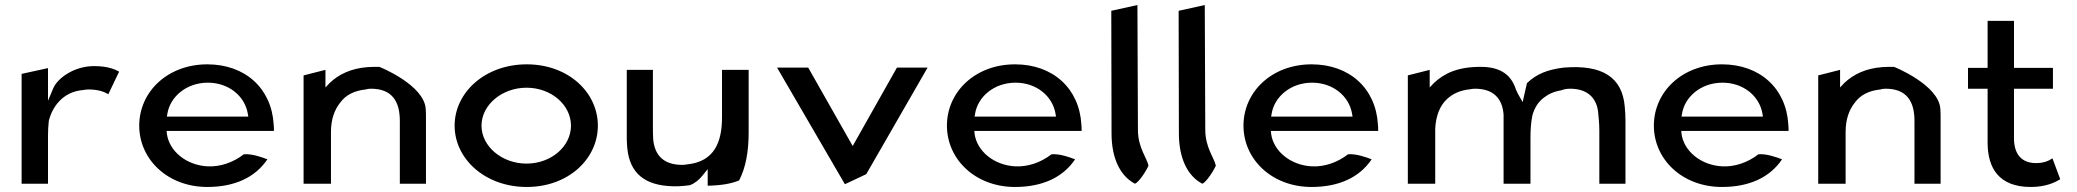

<svg xmlns="http://www.w3.org/2000/svg" viewBox="-20 -741 8264 764"><path d="M454 -456C439 -464 411 -478 354 -478C275 -478 209 -430 192 -390L171 -340V-470L66 -447V-10H171V-201C171 -220 172 -240 174 -258V-259C187 -314 229 -377 313 -383C316 -384 325 -385 332 -385C373 -385 396 -375 411 -366Z M644 -209 643 -220H1070C1070 -229 1070 -236 1069 -245C1061 -389 956 -485 805 -485C647 -485 534 -376 534 -241C534 -107 647 3 805 3C912 3 995 -34 1044 -107C1021 -116 981 -130 950 -127C906 -93 855 -77 807 -79C721 -83 653 -140 644 -209ZM966 -289 968 -277H644L646 -288C656 -354 720 -412 807 -412C890 -412 954 -359 966 -289Z M1675 -10V-270C1675 -283 1675 -294 1674 -307C1669 -403 1489 -476 1489 -475C1474 -475 1458 -475 1444 -474C1375 -469 1327 -444 1292 -411L1275 -393V-463L1188 -441V-10H1297V-216C1297 -265 1310 -303 1334 -333C1355 -362 1388 -380 1435 -385C1442 -387 1448 -388 1456 -388C1538 -388 1571 -340 1571 -260V-10Z M1896 -241C1896 -324 1978 -392 2075 -392C2173 -392 2252 -324 2252 -241C2252 -158 2173 -90 2075 -90C1978 -90 1896 -158 1896 -241ZM1789 -241C1789 -109 1910 3 2076 3C2242 3 2359 -109 2359 -241C2359 -373 2242 -485 2076 -485C1910 -485 1789 -373 1789 -241Z M2474 -463V-203C2474 -190 2474 -178 2475 -166C2480 -66 2530 -10 2636 -1C2666 2 2694 0 2725 -4C2746 -12 2762 -26 2775 -42L2796 -68V-2C2849 -3 2890 -10 2921 -23C2947 -73 2959 -136 2959 -213V-463H2853V-274C2853 -175 2822 -98 2715 -87C2710 -86 2702 -85 2694 -85C2619 -85 2584 -125 2579 -189C2578 -206 2578 -225 2578 -243V-463Z M3196 -472H3072L3342 -8L3427 -48L3671 -472H3549L3373 -160Z M3858 -209 3857 -220H4284C4284 -229 4284 -236 4283 -245C4275 -389 4170 -485 4019 -485C3861 -485 3748 -376 3748 -241C3748 -107 3861 3 4019 3C4126 3 4209 -34 4258 -107C4235 -116 4195 -130 4164 -127C4120 -93 4069 -77 4021 -79C3935 -83 3867 -140 3858 -209ZM4180 -289 4182 -277H3858L3860 -288C3870 -354 3934 -412 4021 -412C4104 -412 4168 -359 4180 -289Z M4496 -10C4512 -15 4544 -66 4550 -82C4544 -112 4508 -154 4508 -224L4506 -721L4402 -698L4403 -210C4403 -112 4437 -41 4496 -10Z M4764 -10C4780 -15 4812 -66 4818 -82C4812 -112 4776 -154 4776 -224L4774 -721L4670 -698L4671 -210C4671 -112 4705 -41 4764 -10Z M5038 -209 5037 -220H5464C5464 -229 5464 -236 5463 -245C5455 -389 5350 -485 5199 -485C5041 -485 4928 -376 4928 -241C4928 -107 5041 3 5199 3C5306 3 5389 -34 5438 -107C5415 -116 5375 -130 5344 -127C5300 -93 5249 -77 5201 -79C5115 -83 5047 -140 5038 -209ZM5360 -289 5362 -277H5038L5040 -288C5050 -354 5114 -412 5201 -412C5284 -412 5348 -359 5360 -289Z M5686 -411 5669 -393V-463L5582 -441V-10H5691V-230C5694 -282 5710 -321 5738 -347C5761 -368 5790 -382 5831 -386C5834 -387 5842 -388 5849 -388C5923 -388 5958 -349 5963 -285V-10H6070V-195C6070 -224 6072 -252 6077 -279C6085 -311 6101 -336 6124 -353C6142 -367 6164 -377 6194 -382C6203 -386 6215 -388 6228 -388C6295 -388 6332 -353 6339 -297C6341 -275 6344 -250 6344 -222V-10H6448V-260C6448 -281 6447 -299 6445 -318C6435 -432 6358 -485 6202 -472C6138 -464 6094 -447 6056 -410C6053 -396 6049 -379 6045 -362L6039 -335L6025 -359C6021 -366 6017 -373 6014 -381V-382H6013C5995 -442 5952 -475 5872 -475C5781 -475 5728 -450 5686 -411Z M6671 -209 6670 -220H7097C7097 -229 7097 -236 7096 -245C7088 -389 6983 -485 6832 -485C6674 -485 6561 -376 6561 -241C6561 -107 6674 3 6832 3C6939 3 7022 -34 7071 -107C7048 -116 7008 -130 6977 -127C6933 -93 6882 -77 6834 -79C6748 -83 6680 -140 6671 -209ZM6993 -289 6995 -277H6671L6673 -288C6683 -354 6747 -412 6834 -412C6917 -412 6981 -359 6993 -289Z M7702 -10V-270C7702 -283 7702 -294 7701 -307C7696 -403 7516 -476 7516 -475C7501 -475 7485 -475 7471 -474C7402 -469 7354 -444 7319 -411L7302 -393V-463L7215 -441V-10H7324V-216C7324 -265 7337 -303 7361 -333C7382 -362 7415 -380 7462 -385C7469 -387 7475 -388 7483 -388C7565 -388 7598 -340 7598 -260V-10Z M8082 -92C8022 -92 7994 -130 7994 -191V-388H8149V-471H7994V-658H7889V-471H7811V-388H7889V-171C7890 -73 7933 3 8061 3C8122 3 8159 -16 8178 -28L8147 -111C8133 -101 8112 -92 8082 -92Z"/></svg>

Font: Bluebird
Style: LiExt
Weight: 300
Designer: Jasper
Foundry: Cannot Into Space Fonts
Version: Version 0.98